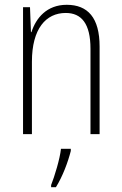

<svg xmlns="http://www.w3.org/2000/svg" viewBox="-20 -559 507 800"><path d="M258 -539C175 -539 130 -484 111 -425H109L105 -529H76V0H113V-302C113 -439 171 -505 254 -505C319 -505 357 -461 357 -356V0H395V-365C395 -485 346 -539 258 -539ZM275 70V61H234C230 102 207 177 193 212V221H213C241 176 263 117 275 70Z"/></svg>

Font: Noto Sans Devanagari Condensed ExtraLight
Style: Regular
Weight: 200
Width: 3
Designer: Jelle Bosma - Monotype Design Team
Foundry: Monotype Imaging Inc.
Version: Version 2.004